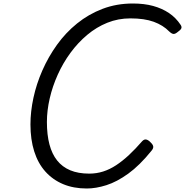

<svg xmlns="http://www.w3.org/2000/svg" viewBox="-20 -1058 1057 1097"><path d="M476 19Q400 19 340.5 -6Q281 -31 239 -78Q197 -125 175.5 -193Q154 -261 154 -347Q154 -420 171 -499Q188 -578 222 -655.5Q256 -733 305.5 -802Q355 -871 420.5 -924Q486 -977 566 -1007.5Q646 -1038 739 -1038Q804 -1038 855 -1024Q906 -1010 945.5 -983.5Q985 -957 1012 -916Q1020 -904 1015.5 -895Q1011 -886 995 -875Q982 -864 972 -864Q962 -864 947 -878Q912 -914 858.5 -933.5Q805 -953 725 -953Q655 -953 593 -928Q531 -903 478 -858.5Q425 -814 382.5 -756Q340 -698 310 -631.5Q280 -565 264 -495.5Q248 -426 248 -361Q248 -288 262.5 -233Q277 -178 306.5 -141Q336 -104 381.5 -85Q427 -66 490 -66Q531 -66 569 -78Q607 -90 643.5 -114Q680 -138 717 -172.5Q754 -207 793 -252Q805 -264 817 -260.5Q829 -257 840 -245Q854 -232 855.5 -221Q857 -210 845 -196Q778 -113 713 -66Q648 -19 588 0Q528 19 476 19Z"/></svg>

Font: Playwrite IN
Style: Regular
Weight: 400
Designer: Veronika Burian, José Scaglione
Foundry: TypeTogether
Version: Version 1.002